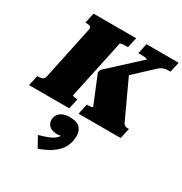

<svg xmlns="http://www.w3.org/2000/svg" viewBox="-281 -887 1375 1448"><g transform="rotate(30 406.5 -163.5)"><path d="M-40 0 -20 -90H-9Q11 -90 25 -97Q39 -104 44 -126L141 -585Q146 -607 134.5 -614Q123 -621 103 -621H92L112 -710H483L463 -621H452Q437 -621 424 -620Q411 -619 403.5 -617Q396 -615 395 -611L286 -100Q286 -97 291.5 -94.5Q297 -92 305.5 -91Q314 -90 323 -90H330L310 0ZM391 0 411 -90H417Q429 -90 438.5 -91Q448 -92 454 -94.5Q460 -97 461 -100L362 -341L367 -367L632 -611Q633 -614 627 -616Q621 -618 611 -619Q601 -620 589.5 -620.5Q578 -621 567 -621H553L573 -710H853L833 -621H814Q798 -621 785 -618Q772 -615 759 -608Q746 -601 731 -587L478 -351L554 -486L725 -117Q730 -106 735.5 -100.5Q741 -95 748.5 -92.5Q756 -90 764 -90H778L758 0ZM256 383 206 292Q258 278 291 264Q324 250 343 232Q362 214 369 187Q372 183 375 185Q378 187 380.5 191Q383 195 383 199Q371 207 358 211Q345 215 330 215Q284 215 260.5 195Q237 175 237 142Q237 104 265.5 79.5Q294 55 348 55Q408 55 435.5 81Q463 107 463 153Q463 205 441.5 247.5Q420 290 374 324Q328 358 256 383Z"/></g></svg>

Font: Roboto Serif 20pt Black
Style: Italic
Weight: 900
Italic angle: -10°
Version: Version 1.008